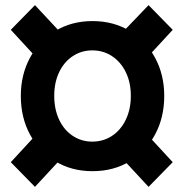

<svg xmlns="http://www.w3.org/2000/svg" viewBox="-20 -708 692 747"><path d="M152 -451 22 -592 116 -688 257 -537ZM116 19 22 -77 152 -218 255 -131ZM558 19 418 -132 521 -219 652 -77ZM522 -451 417 -541 558 -688 652 -592ZM340 -42Q258 -42 195 -80.5Q132 -119 96.5 -185Q61 -251 61 -335Q61 -417 96.5 -483Q132 -549 195 -587.5Q258 -626 340 -626Q422 -626 485 -587.5Q548 -549 583.5 -483Q619 -417 619 -335Q619 -251 583.5 -185Q548 -119 485 -80.5Q422 -42 340 -42ZM339 -157Q382 -157 416 -179.5Q450 -202 469.5 -242.5Q489 -283 489 -335Q489 -387 469.5 -427Q450 -467 416 -489.5Q382 -512 339 -512Q297 -512 263 -489.5Q229 -467 210 -427Q191 -387 191 -335Q191 -283 210 -242.5Q229 -202 263 -179.5Q297 -157 339 -157Z"/></svg>

Font: Azeret Mono Thin SemiBold
Style: Italic
Weight: 600
Italic angle: -12°
Version: Version 1.002